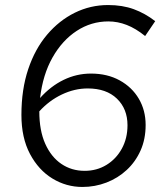

<svg xmlns="http://www.w3.org/2000/svg" viewBox="-20 -731 640 762"><path d="M307 11Q243 11 188 -22.5Q133 -56 99 -120Q65 -184 65 -275Q65 -376 92 -456.5Q119 -537 167 -593.5Q215 -650 277 -680.5Q339 -711 409 -711Q466 -711 511 -694.5Q556 -678 596 -647L556 -588Q519 -618 483 -632Q447 -646 410 -646Q342 -646 284.5 -608.5Q227 -571 188.5 -503Q150 -435 139 -342Q181 -389 232.5 -414Q284 -439 341 -439Q406 -439 455 -412Q504 -385 531 -339Q558 -293 558 -235Q558 -179 538 -134Q518 -89 483 -56.5Q448 -24 402.5 -6.5Q357 11 307 11ZM316 -53Q364 -53 402.5 -76.5Q441 -100 463.5 -141Q486 -182 486 -234Q486 -299 444 -339.5Q402 -380 328 -380Q276 -380 225.5 -356Q175 -332 136 -289Q136 -213 159.5 -160.5Q183 -108 223.5 -80.5Q264 -53 316 -53Z"/></svg>

Font: Red Hat Mono
Style: Italic
Weight: 400
Italic angle: -12°
Monospace: yes
Designer: Pentagram, MCKL
Foundry: MCKL
Version: Version 1.030